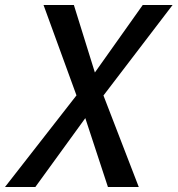

<svg xmlns="http://www.w3.org/2000/svg" viewBox="-118 -552 714 772"><path d="M-98 200 189.5 -168.5 57 -532H179L263.5 -260.5L456 -532H576L298 -168L440 200H316L225 -77L24 200Z"/></svg>

Font: Argentum Sans
Style: Italic
Weight: 400
Italic angle: -11.3099°
Designer: Julieta Ulanovsky, Owen Earl, Rasmus Andersson, Cristiano Sobral
Foundry: The Argentum Sans Project Authors
Version: Version 3.131; ttfautohint (v1.8.4.7-5d5b-dirty)